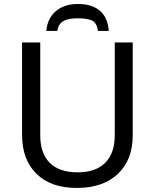

<svg xmlns="http://www.w3.org/2000/svg" viewBox="-20 -925 771 955"><path d="M640.1 -713.9V-252Q640.1 -129.9 566.4 -60.1Q492.7 9.8 361.8 9.8Q232.4 9.8 161.1 -60.8Q89.8 -131.3 89.8 -253.9V-713.9H180.2V-251Q180.2 -163.6 226.8 -115.7Q273.4 -67.9 367.2 -67.9Q455.6 -67.9 503.2 -115.2Q550.8 -162.6 550.8 -252V-713.9ZM368.2 -905.3Q437 -905.3 476.8 -871.6Q516.6 -837.9 521 -771H467.3Q462.9 -806.6 442.1 -820.3Q421.4 -834 366.2 -834Q315.9 -834 292.5 -818.4Q269 -802.7 265.1 -771H210.4Q215.8 -834 257.8 -869.6Q299.8 -905.3 368.2 -905.3Z"/></svg>

Font: NotoSans
Style: Regular
Weight: 400
Designer: Monotype Design team
Foundry: Monotype Imaging Inc.
Version: Version 1.04; ttfautohint (v1.4.1)